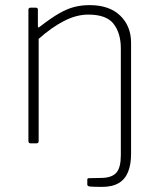

<svg xmlns="http://www.w3.org/2000/svg" viewBox="-20 -560 618 750"><path d="M330 -540Q407 -540 449.5 -499Q492 -458 492 -393V41Q492 82 480.5 111Q469 140 444 155Q419 170 379 170Q340 170 330.5 168.5Q321 167 321 161V142Q321 139 322.5 137.5Q324 136 327 136L378 135Q418 134 435 114Q452 94 452 46V-371Q452 -430 424 -466.5Q396 -503 325 -503Q278 -503 229 -477.5Q180 -452 131 -408V-9Q131 0 122 0H100Q91 0 91 -9V-521Q91 -530 99 -530H120Q128 -530 128 -522V-459Q128 -454 130 -453Q132 -452 136 -456Q180 -490 211.5 -508Q243 -526 271 -533Q299 -540 330 -540Z"/></svg>

Font: Libre Franklin Thin
Style: Regular
Weight: 100
Designer: Pablo Impallari, Rodrigo Fuenzalida, Nhung Nguyen
Foundry: Impallari Type
Version: Version 3.000